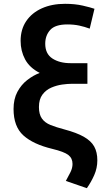

<svg xmlns="http://www.w3.org/2000/svg" viewBox="-20 -796 575 1006"><path d="M435 190 325 152Q339 127 349.5 105.5Q360 84 360 63Q360 33 338 16Q316 -1 254 -16Q154 -40 102.5 -86.5Q51 -133 51 -225Q51 -277 71 -314.5Q91 -352 122.5 -376.5Q154 -401 188 -414Q135 -441 111.5 -485Q88 -529 88 -582Q88 -642 117.5 -685.5Q147 -729 199.5 -752.5Q252 -776 321 -776Q373 -776 414 -766.5Q455 -757 475 -750L450 -646Q423 -656 395 -662Q367 -668 333 -668Q269 -668 243 -639Q217 -610 217 -567Q217 -514 254.5 -489.5Q292 -465 350 -465H438V-357H357Q335 -357 306 -353Q277 -349 249 -337Q221 -325 202.5 -300.5Q184 -276 184 -235Q184 -197 199.5 -175Q215 -153 245 -141Q275 -129 317 -118Q381 -101 419 -79.5Q457 -58 473.5 -28.5Q490 1 490 44Q490 85 473.5 122Q457 159 435 190Z"/></svg>

Font: Ubuntu Sans
Style: Bold
Weight: 700
Designer: Dalton Maag Ltd
Foundry: Dalton Maag Ltd
Version: Version 1.006; ttfautohint (v1.8.4.7-5d5b)